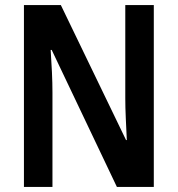

<svg xmlns="http://www.w3.org/2000/svg" viewBox="-20 -734 698 754"><path d="M584 0H439L183 -538H179Q182 -494 184 -450.5Q186 -407 186 -371V0H74V-714H219L475 -184H478Q476 -226 474 -269.5Q472 -313 472 -348V-714H584Z"/></svg>

Font: Noto Sans Myanmar UI Condensed SemiBold
Style: Regular
Weight: 600
Width: 3
Designer: Monotype Design Team
Foundry: Monotype Imaging Inc.
Version: Version 2.103; ttfautohint (v1.8.4.7-5d5b)